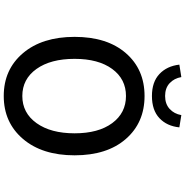

<svg xmlns="http://www.w3.org/2000/svg" viewBox="-1 -988 1002 1040"><g transform="rotate(90 500.0 -468.0)"><path d="M732.4 -91.3Q643.6 12.7 500 12.7Q356.4 12.7 268.1 -91.3Q179.7 -195.3 179.7 -371.1Q179.7 -546.9 267.6 -648.4Q355.5 -750 500 -750Q644.5 -750 732.9 -648.4Q821.3 -546.9 821.3 -371.1Q821.3 -195.3 732.4 -91.3ZM298.8 -371.1Q298.8 -241.2 353.5 -164.6Q408.2 -87.9 500 -87.9Q591.8 -87.9 647 -165Q702.1 -242.2 702.1 -371.1Q702.1 -500 647 -574.7Q591.8 -649.4 500 -649.4Q408.2 -649.4 353.5 -574.7Q298.8 -500 298.8 -371.1ZM500 -790Q423.8 -790 380.9 -830.6Q337.9 -871.1 330.1 -938.5L397.5 -949.2Q404.3 -910.2 430.7 -885.7Q457 -861.3 500 -861.3Q543 -861.3 569.8 -885.7Q596.7 -910.2 603.5 -949.2L669.9 -938.5Q663.1 -871.1 620.1 -830.6Q577.1 -790 500 -790Z"/></g></svg>

Font: Gen Shin Gothic Monospace Medium
Style: Regular
Weight: 500
Designer: [Source Han Sans]
Ryoko NISHIZUKA  (kana & ideographs); Paul D. Hunt (Latin, Greek & Cyrillic); Wenlong ZHANG  (bopomofo
Version: Version 1.002.20150607